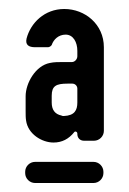

<svg xmlns="http://www.w3.org/2000/svg" viewBox="-20 -700 287 427"><path d="M58 -595H87C90 -595 94 -598 95 -600C99 -612 110 -623 126 -623C143 -623 152 -606 152 -587V-575C152 -568 146 -562 140 -562H119C110 -562 100 -562 91 -560C59 -554 37 -515 37 -486V-453C37 -445 37 -438 38 -432C42 -402 73 -383 99 -383C118 -383 133 -391 145 -406C147 -409 152 -407 152 -403V-402C152 -393 158 -387 167 -387H189C201 -387 211 -397 211 -409V-595C211 -646 169 -680 123 -680C79 -680 48 -649 39 -614C36 -600 44 -595 58 -595ZM58 -293H188C200 -293 210 -303 210 -315V-318C210 -330 200 -340 188 -340H58C46 -340 36 -330 36 -318V-315C36 -303 46 -293 58 -293ZM130 -514H141C147 -514 152 -509 152 -503V-472C152 -455 146 -443 122 -442C122 -442 117 -442 117 -443C102 -446 95 -456 95 -472V-487C95 -509 105 -514 130 -514Z"/></svg>

Font: DIN Rundschrift
Style: Eng
Weight: 400
Width: 3
Version: Version 1.027